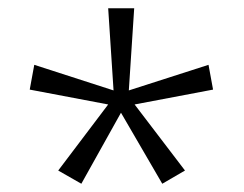

<svg xmlns="http://www.w3.org/2000/svg" viewBox="-20 -779 591 465"><path d="M305 -759 292 -560 485 -622 496 -562 306 -526 428 -366 373 -334 273 -506 177 -334 121 -366 242 -526 52 -562 63 -622 255 -560 242 -759Z"/></svg>

Font: RS Noto Sans Light
Style: Regular
Weight: 300
Designer: Monotype Design Team
Foundry: Monotype Imaging Inc.
Version: Version 3.10